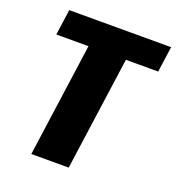

<svg xmlns="http://www.w3.org/2000/svg" viewBox="-128 -803 834 907"><g transform="rotate(20 289.0 -350.0)"><path d="M578 -700 560 -571H307L408 -645L318 0H130L220 -645L300 -571H48L66 -700Z"/></g></svg>

Font: Pathway Extreme SemiCondensed ExtraBold
Style: Italic
Weight: 800
Width: 4
Italic angle: -8°
Version: Version 1.001;gftools[0.9.26]